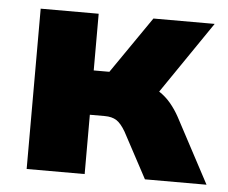

<svg xmlns="http://www.w3.org/2000/svg" viewBox="-42 -539 696 587"><g transform="rotate(5 306.0 -246.0)"><path d="M60 0V-492H238V-318H286L406 -492H594L443 -271Q463 -258 478.5 -239.5Q494 -221 506 -199L612 0H423L348 -140Q334 -164 320 -173Q306 -182 284 -182H238V0Z"/></g></svg>

Font: Nunito Sans Black
Style: Regular
Weight: 900
Designer: Vernon Adams
Foundry: Vernon Adams
Version: Version 3.006; ttfautohint (v1.8.3)